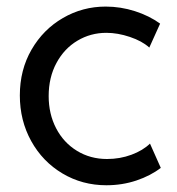

<svg xmlns="http://www.w3.org/2000/svg" viewBox="-20 -546 526 572"><path d="M39.1 -261.7Q39.1 -337.9 74 -398.2Q108.9 -458.5 167.5 -492.4Q226.1 -526.4 294.9 -526.4Q339.4 -526.4 382.1 -512.7Q424.8 -499 457 -475.6L424.8 -404.3Q403.3 -423.8 366.9 -436Q330.6 -448.2 296.9 -448.2Q250 -448.2 210.7 -424.8Q171.4 -401.4 148.2 -358.4Q125 -315.4 125 -259.8Q125 -206.5 147.2 -163.8Q169.4 -121.1 209.2 -96.7Q249 -72.3 298.8 -72.3Q337.4 -72.3 371.6 -85Q405.8 -97.7 426.8 -118.2L459 -45.9Q428.7 -22.5 386.5 -8.3Q344.2 5.9 296.9 5.9Q225.1 5.9 166 -29.3Q106.9 -64.5 73 -125.7Q39.1 -187 39.1 -261.7Z"/></svg>

Font: Reddit Sans Chocolate
Style: Regular
Weight: 400
Designer: Stephen Hutchings
Foundry: Reddit
Version: Version 1.013